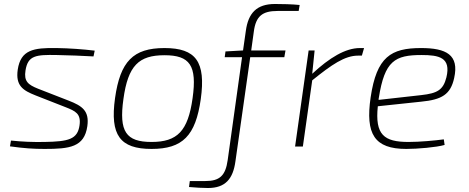

<svg xmlns="http://www.w3.org/2000/svg" viewBox="-20 -735 2350 963"><path d="M264 -494C148 -496 84 -485 69 -386C57 -304 97 -281 157 -257L310 -197C358 -178 387 -165 379 -107C369 -36 324 -25 202 -23C143 -22 94 -24 35 -30L30 -1C102 9 148 12 204 12C329 12 403 3 418 -102C429 -179 392 -204 325 -230L171 -290C121 -310 99 -327 108 -382C120 -457 160 -461 265 -459C328 -458 390 -455 449 -452L455 -481C397 -488 328 -493 264 -494Z M805 -494C648 -494 583 -427 557 -243C531 -57 582 12 740 12C896 12 961 -54 987 -238C1013 -425 963 -494 805 -494ZM805 -458C932 -458 969 -407 946 -243C923 -77 869 -23 740 -23C612 -23 576 -75 599 -238C622 -406 676 -458 805 -458Z M1372 -680H1478L1483 -710C1447 -714 1390 -715 1359 -715C1267 -715 1225 -669 1213 -580L1199 -482L1111 -477L1107 -448H1194L1122 68C1111 147 1081 173 1010 173H932L928 203C959 206 999 208 1023 208C1110 208 1149 163 1161 73L1235 -448H1406L1412 -482H1240L1253 -576C1263 -654 1296 -680 1372 -680Z M1785 -494C1713 -494 1633 -446 1546 -365L1558 -482H1528L1460 0H1499L1546 -332C1644 -411 1709 -456 1776 -456H1795L1806 -494Z M2092 -494C1941 -494 1869 -450 1839 -247C1812 -62 1858 12 2018 12C2073 12 2169 4 2210 -8L2206 -36C2161 -30 2086 -23 2029 -23C1906 -23 1860 -59 1875 -202L2092 -225C2196 -235 2240 -261 2258 -344C2284 -460 2218 -494 2092 -494ZM2219 -347C2203 -284 2174 -267 2093 -258L1879 -234C1879 -238 1879 -241 1880 -244C1909 -430 1961 -459 2094 -459C2182 -459 2243 -447 2219 -347Z"/></svg>

Font: Exo 2 Extra Light
Style: Italic
Weight: 250
Italic angle: -8°
Designer: Natanael Gama
Version: Version 1.001;PS 001.001;hotconv 1.0.88;makeotf.lib2.5.64775